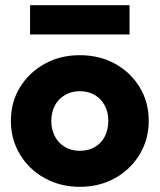

<svg xmlns="http://www.w3.org/2000/svg" viewBox="-20 -710 616 741"><path d="M288 11Q213 11 152.5 -22.5Q92 -56 57 -114Q22 -172 22 -244Q22 -316 57 -373Q92 -430 152 -463.5Q212 -497 288 -497Q364 -497 424 -464Q484 -431 519 -373.5Q554 -316 554 -244Q554 -172 519 -114Q484 -56 424 -22.5Q364 11 288 11ZM288 -128Q321 -128 346 -142.5Q371 -157 384.5 -183.5Q398 -210 398 -244Q398 -278 384 -303.5Q370 -329 345.5 -343.5Q321 -358 288 -358Q256 -358 231 -343.5Q206 -329 192 -303Q178 -277 178 -243Q178 -210 192 -183.5Q206 -157 231 -142.5Q256 -128 288 -128ZM96 -690H480V-577H96Z"/></svg>

Font: Outfit Thin
Style: Bold
Weight: 700
Version: Version 1.100;gftools[0.9.27]